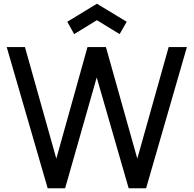

<svg xmlns="http://www.w3.org/2000/svg" viewBox="-20 -1000 1029 1020"><path d="M374 -818.8 337.5 -884.4 494.8 -980.2 653.1 -884.4 615.6 -818.8 494.8 -892.7ZM876 -750 709.4 -157.3 542.7 -750H444.8L279.2 -157.3L112.5 -750H15.6L233.3 0H326L493.8 -588.5L663.5 0H756.2L972.9 -750Z"/></svg>

Font: Manrope3 Medium
Style: Regular
Weight: 500
Width: 4
Designer: Mikhail Sharanda
Foundry: Mikhail Sharanda
Version: Version 3.000;PS 003.000;hotconv 1.0.88;makeotf.lib2.5.64775